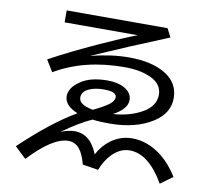

<svg xmlns="http://www.w3.org/2000/svg" viewBox="-90 -896 1178 1060"><g transform="rotate(10 499.5 -366.5)"><path d="M199.7 -793H765.1L789.6 -745.1Q564 -653.3 369.6 -567.9Q485.8 -597.2 583.5 -597.2Q711.4 -597.2 787.6 -551.3Q865.7 -503.9 865.7 -418.5Q865.7 -334 783.7 -280.8Q688 -218.8 538.6 -218.8Q483.9 -218.8 444.8 -224.1Q375.5 -193.4 282.7 -127Q327.6 -144 358.9 -144Q448.7 -144 489.7 -37.1Q518.1 -89.4 559.1 -119.6Q613.8 -160.2 679.2 -160.2Q768.1 -160.2 848.1 -96.7Q897.9 -57.1 939.9 9.8L871.6 60.1Q783.7 -92.3 677.2 -92.3Q620.6 -92.3 573.7 -41Q543.5 -8.3 522.9 43.9L435.1 29.8Q419.4 -29.8 396 -56.6Q371.6 -85.4 334.5 -85.4Q247.6 -85.4 116.7 54.2L53.2 -5.9Q223.1 -167 356.9 -244.1Q281.7 -273.9 281.7 -328.1Q281.7 -375 340.3 -414.1Q395 -451.2 489.7 -451.2Q548.3 -451.2 586.4 -429.2Q627.4 -405.3 627.4 -364.7Q627.4 -315.4 550.3 -273.9Q646 -280.3 715.3 -320.8Q781.7 -359.9 781.7 -422.4Q781.7 -480 723.1 -509.3Q662.6 -540 569.8 -540Q343.3 -540 180.2 -442.9L140.1 -507.8Q255.4 -570.8 407.7 -640.1Q530.8 -696.3 609.9 -726.1H199.7ZM437 -277.8Q491.7 -303.7 522.9 -326.2Q549.3 -346.2 549.3 -367.7Q549.3 -398.9 478 -398.9Q430.2 -398.9 397 -384.3Q356.9 -366.7 356.9 -334Q356.9 -298.3 411.6 -283.7Q422.4 -280.8 422.4 -280.8Q432.1 -277.8 435.1 -277.8Z"/></g></svg>

Font: UDEV Gothic 35
Style: Regular
Weight: 400
Version: v2.1.0; ttfautohint (v1.8.4.7-5d5b-dirty) -l 6 -r 45 -G 200 